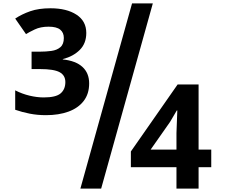

<svg xmlns="http://www.w3.org/2000/svg" viewBox="-20 -1117 1330 1137"><path d="M252 -435Q201 -435 155.5 -444Q110 -453 70 -467V-582Q111 -561 155 -550.5Q199 -540 239 -540Q311 -540 339 -564Q367 -588 367 -631Q367 -671 333 -689.5Q299 -708 216 -708H167V-811H216Q252 -811 284.5 -815.5Q317 -820 337.5 -837.5Q358 -855 358 -892Q358 -924 336.5 -941.5Q315 -959 268 -959Q220 -959 185.5 -942.5Q151 -926 134 -915L70 -1007Q109 -1033 159 -1050.5Q209 -1068 279 -1068Q375 -1068 433 -1030Q491 -992 491 -922Q491 -860 452.5 -821.5Q414 -783 352 -767V-765Q429 -757 468.5 -720.5Q508 -684 508 -623Q508 -561 475.5 -519Q443 -477 385.5 -456Q328 -435 252 -435ZM456 0 762 -1097H885L579 0ZM1025 0V-127H755V-220L1032 -617H1156V-231H1231V-127H1156V0ZM872 -231H1025V-329L1030 -463H1027L987 -395Z"/></svg>

Font: Menbere
Style: Regular
Weight: 400
Designer: Aleme Tadesse
Foundry: Sorkin Type Co
Version: Version 1.000